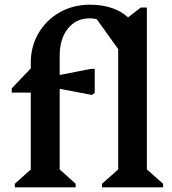

<svg xmlns="http://www.w3.org/2000/svg" viewBox="-20 -797 731 817"><path d="M43 0V-15L111 -76V-403H30V-421L111 -506V-530Q111 -600 144 -656Q177 -712 234 -744.5Q291 -777 363 -777Q414 -777 455.5 -763Q497 -749 525 -723L579 -765H605V-76L674 -15V0H414V-15L483 -76V-588L392 -715Q379 -719 362 -719Q304 -719 269 -675.5Q234 -632 234 -560V-478L367 -504H383V-402L371 -393L234 -419V-76L302 -15V0Z"/></svg>

Font: Platypi Medium
Style: Regular
Weight: 500
Designer: David Sargent
Foundry: Bolt Cutter Type
Version: Version 1.200; ttfautohint (v1.8.4.7-5d5b)